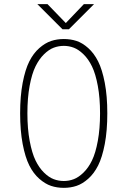

<svg xmlns="http://www.w3.org/2000/svg" viewBox="-20 -894 610 925"><path d="M433 -874 312 -753H281L160 -874H209L297 -783L384 -874ZM287.5 11Q254.5 11 226 1.5Q197.5 -8 169.2 -32.8Q141 -57.5 121.2 -96.8Q101.5 -136 89.2 -200.2Q77 -264.5 77 -348Q77 -431 89.2 -495Q101.5 -559 121.2 -598.2Q141 -637.5 169.2 -662.2Q197.5 -687 226 -696.5Q254.5 -706 287.5 -706Q320 -706 348.5 -696.8Q377 -687.5 405 -662.5Q433 -637.5 452.8 -598.2Q472.5 -559 484.8 -495Q497 -431 497 -348Q497 -264.5 484.8 -200.2Q472.5 -136 452.8 -96.8Q433 -57.5 405 -32.8Q377 -8 348.5 1.5Q320 11 287.5 11ZM287.5 -22Q312.5 -22 335.5 -30.8Q358.5 -39.5 382.2 -62.5Q406 -85.5 423.2 -121Q440.5 -156.5 451.2 -215Q462 -273.5 462 -348Q462 -422.5 451.2 -480.5Q440.5 -538.5 423.2 -574Q406 -609.5 382.2 -632.5Q358.5 -655.5 335.5 -664.2Q312.5 -673 287.5 -673Q262 -673 238.8 -664.2Q215.5 -655.5 192 -632.5Q168.5 -609.5 151 -574Q133.5 -538.5 122.8 -480.5Q112 -422.5 112 -348Q112 -273.5 123 -215Q134 -156.5 151.2 -121Q168.5 -85.5 192 -62.5Q215.5 -39.5 238.8 -30.8Q262 -22 287.5 -22Z"/></svg>

Font: League Mono Narrow Thin
Style: Regular
Weight: 100
Width: 3
Designer: Tyler Finck
Foundry: The League of Moveable Type / Tyler Finck
Version: Version 2.210